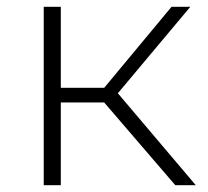

<svg xmlns="http://www.w3.org/2000/svg" viewBox="-20 -542 608 562"><path d="M493 0 285 -242H158V0H108V-522H158V-285H285L482 -522H537L325 -269L553 0Z"/></svg>

Font: mBank Light
Style: Regular
Weight: 300
Designer: Julieta Ulanovsky
Foundry: Julieta Ulanovsky
Version: Version 7.200;PS 007.200;hotconv 1.0.88;makeotf.lib2.5.64775